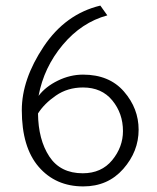

<svg xmlns="http://www.w3.org/2000/svg" viewBox="-20 -654 563 687"><path d="M364 -599Q272 -574 204.5 -493.5Q137 -413 118 -311Q143 -344 187 -365.5Q231 -387 277 -387Q371 -387 423.5 -326.5Q476 -266 476 -190Q476 -112 421 -49.5Q366 13 278 13Q179 13 118.5 -57Q58 -127 58 -260Q58 -370 136 -487Q214 -604 339 -634ZM277 -341Q222 -341 180 -312Q138 -283 116 -248Q117 -154 156.5 -94Q196 -34 276 -34Q343 -34 381.5 -81Q420 -128 420 -185Q420 -248 382 -294.5Q344 -341 277 -341Z"/></svg>

Font: Palanquin ExtraLight
Style: Regular
Weight: 275
Designer: Pria Ravichandran
Version: Version 1.001